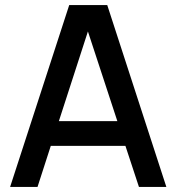

<svg xmlns="http://www.w3.org/2000/svg" viewBox="-20 -740 698 760"><path d="M128.5 0 181 -162.5H476.5L530 0H638.5L404.5 -720H254L20 0ZM213 -260.5 328 -615.5 444.5 -260.5Z"/></svg>

Font: Manrope SemiBold
Style: Regular
Weight: 600
Designer: Mikhail Sharanda
Foundry: Mikhail Sharanda
Version: Version 4.505